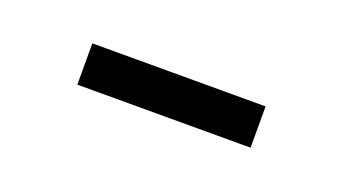

<svg xmlns="http://www.w3.org/2000/svg" viewBox="-24 -331 359 201"><g transform="rotate(20 155.5 -231.0)"><path d="M59 -254H252V-208H59Z"/></g></svg>

Font: Newsreader 36pt Light
Style: Regular
Weight: 300
Designer: Hugues Gentile
Foundry: Production Type
Version: Version 1.003